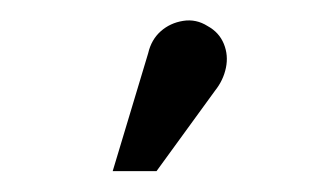

<svg xmlns="http://www.w3.org/2000/svg" viewBox="-20 -764 307 184"><path d="M186 -677Q194 -687 196.5 -699Q199 -711 194.5 -722Q190 -733 179 -739Q168 -746 155.5 -744Q143 -742 134 -734Q125 -726 122 -713L88 -600H130Z"/></svg>

Font: Advent Pro SemiBold
Style: Regular
Weight: 600
Designer: VivaRado, Andreas Kalpakidis
Foundry: VivaRado, Andreas Kalpakidis
Version: Version 3.000